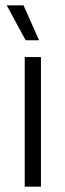

<svg xmlns="http://www.w3.org/2000/svg" viewBox="-20 -702 246 722"><path d="M134 0H73V-487.5H134ZM126.5 -551.5 68.5 -682H5.5V-681.5L76.5 -550.5H126.5Z"/></svg>

Font: Anek Kannada Light
Style: Regular
Weight: 300
Designer: Vaishnavi Murthy, Maithili Shingre (Kannada) & Yesha Goshar (Latin)
Foundry: Ek Type
Version: Version 1.003